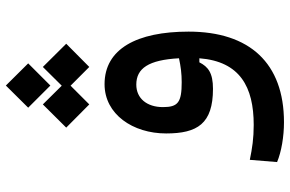

<svg xmlns="http://www.w3.org/2000/svg" viewBox="-180 -532 947 626"><g transform="rotate(-90 293.0 -218.5)"><path d="M208 234.4C400.4 234.4 503.4 122.6 503.4 -76.7C503.4 -245.1 447.3 -350.6 332 -350.6C233.9 -350.6 171.4 -258.3 171.4 -149.9C171.4 -47.9 203.1 2.9 316.9 2.9C368.7 2.9 388.7 -12.7 403.3 -41.5H416.5C406.2 90.8 323.2 135.7 199.2 135.7C155.3 135.7 123.5 130.9 85.4 123L78.1 211.9C111.8 226.1 161.6 234.4 208 234.4ZM388.2 -400.4 463.9 -475.6 388.2 -551.8 327.1 -490.2 266.1 -551.8 190.4 -475.6 266.1 -400.4 327.1 -461.4ZM416.5 -107.9C389.2 -102.1 366.7 -99.1 338.4 -99.1C272.5 -99.1 257.3 -111.3 257.3 -160.2C257.3 -212.4 285.6 -247.1 330.6 -247.1C383.8 -247.1 411.1 -207 416.5 -107.9ZM327.6 -527.3 399.9 -599.6 327.6 -672.4 255.4 -599.6Z"/></g></svg>

Font: CaskaydiaCove Nerd Font
Style: Regular
Weight: 400
Designer: Aaron Bell
Foundry: Saja Typeworks
Version: Version 2111.1;Nerd Fonts 2.3.3